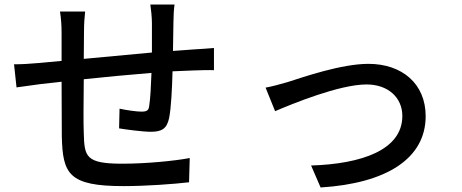

<svg xmlns="http://www.w3.org/2000/svg" viewBox="-20 -797 2040 848"><path d="M42 -513 53 -411C79 -415 131 -422 162 -426L252 -436L253 -194C257 -29 283 25 526 25C625 25 748 16 815 8L818 -99C749 -86 624 -74 520 -74C357 -74 353 -106 350 -209C348 -250 349 -349 350 -447C443 -457 552 -467 649 -475C647 -418 644 -360 639 -330C637 -308 627 -304 604 -304C583 -304 541 -310 508 -317L506 -230C536 -225 610 -215 646 -215C694 -215 717 -228 727 -276C736 -321 740 -406 742 -482L838 -486C864 -487 908 -488 925 -487V-585C899 -583 865 -580 839 -579L744 -572L746 -698C746 -722 748 -761 751 -777H644C647 -759 651 -718 651 -695V-565L350 -537L351 -655C351 -691 353 -719 356 -746H245C250 -714 252 -685 252 -650V-528L155 -519C113 -515 72 -513 42 -513Z M1153 -410 1195 -306C1268 -337 1478 -424 1599 -424C1694 -424 1757 -366 1757 -285C1757 -134 1576 -73 1354 -66L1396 31C1686 13 1860 -96 1860 -284C1860 -427 1756 -515 1607 -515C1488 -515 1321 -457 1252 -435C1221 -426 1182 -415 1153 -410Z"/></svg>

Font: ChiuKong Gothic CL Medium
Style: Regular
Weight: 500
Designer: Ryoko NISHIZUKA 西塚涼子 (kana, bopomofo & ideographs); Paul D. Hunt (Latin, Greek & Cyrillic); Sandoll Communications 산돌커뮤니
Foundry: Adobe
Version: Version 1.300